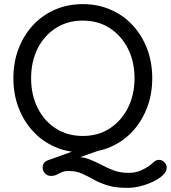

<svg xmlns="http://www.w3.org/2000/svg" viewBox="-20 -730 829 932"><path d="M752 46Q766 46 777.5 57Q789 68 789 84Q789 103 770.5 120.5Q752 138 722.5 152Q693 166 660.5 174Q628 182 600 182Q539 182 500.5 169.5Q462 157 433.5 141Q405 125 377.5 112.5Q350 100 312 100Q293 100 280 106Q267 112 255 118Q243 124 227 124Q210 124 198.5 111.5Q187 99 187 84Q187 58 210 49L394 -17L485 -8L315 52L343 31Q382 31 413 43Q444 55 472 70Q500 85 531.5 97Q563 109 603 109Q638 109 661.5 98.5Q685 88 700 78Q715 67 726.5 56.5Q738 46 752 46ZM719 -350Q719 -273 694 -207.5Q669 -142 624 -93Q579 -44 517 -17Q455 10 382 10Q308 10 246.5 -17Q185 -44 140 -93Q95 -142 70 -207.5Q45 -273 45 -350Q45 -428 70 -493.5Q95 -559 140 -607.5Q185 -656 246.5 -683Q308 -710 382 -710Q455 -710 517 -683Q579 -656 624 -607.5Q669 -559 694 -493.5Q719 -428 719 -350ZM633 -350Q633 -432 600.5 -495Q568 -558 512 -594Q456 -630 382 -630Q308 -630 251.5 -594Q195 -558 163 -495Q131 -432 131 -350Q131 -269 163 -205.5Q195 -142 251.5 -106Q308 -70 382 -70Q456 -70 512 -106Q568 -142 600.5 -205.5Q633 -269 633 -350Z"/></svg>

Font: Quicksand Light Medium
Style: Regular
Weight: 500
Version: Version 3.006